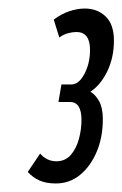

<svg xmlns="http://www.w3.org/2000/svg" viewBox="-20 -795 287 450"><path d="M45 -392 74 -435Q90 -417 112 -417Q133 -417 146 -432Q159 -447 165 -469.5Q171 -492 171 -514Q171 -556 144 -556H117L124 -597H147Q165 -597 178 -622Q191 -647 191 -678Q191 -720 159 -720Q150 -720 139 -717Q128 -714 119 -707L106 -749Q123 -762 142 -768.5Q161 -775 179 -775Q208 -775 227.5 -756.5Q247 -738 247 -700Q247 -660 231.5 -628Q216 -596 192 -580Q204 -573 212.5 -557.5Q221 -542 221 -516Q221 -473 206.5 -439Q192 -405 167.5 -385Q143 -365 111 -365Q88 -365 72.5 -372Q57 -379 45 -392Z"/></svg>

Font: Georama Extra Condensed Medium
Style: Italic
Weight: 500
Width: 2
Italic angle: -9°
Designer: Jean-Baptiste Levee
Foundry: Production Type
Version: Version 1.000